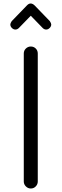

<svg xmlns="http://www.w3.org/2000/svg" viewBox="-20 -1075 352 1098"><path d="M196 -37Q196 -21 184.5 -9Q173 3 156 3Q140 3 128 -9Q116 -21 116 -37V-769Q116 -786 128 -797.5Q140 -809 156 -809Q173 -809 184.5 -797.5Q196 -786 196 -769ZM265 -954Q273 -942 273 -935Q273 -924 264 -915Q255 -906 244 -906Q233 -906 224 -915L156 -985L88 -915Q79 -906 68 -906Q57 -906 48 -915Q39 -924 39 -935Q39 -942 47 -954L133 -1043Q144 -1055 155 -1055Q167 -1055 179 -1043Z"/></svg>

Font: Tsukimi Rounded Medium
Style: Regular
Weight: 500
Designer: Takashi Funayama
Foundry: Takashi Funayama
Version: Version 1.032; ttfautohint (v1.8.3)